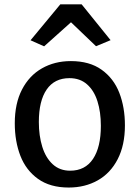

<svg xmlns="http://www.w3.org/2000/svg" viewBox="-20 -841 632 869"><path d="M252.9 -821.3H349.6L480.5 -659.2L414.6 -631.8L301.3 -740.2L179.7 -631.3L118.2 -658.7ZM300.8 -564.5Q385.3 -564.5 439.9 -525.4Q494.6 -486.3 520 -420.9Q545.4 -355.5 545.4 -273.4Q545.4 -184.1 512.7 -120.6Q480 -57.1 422.4 -24.7Q364.7 7.8 291 7.8Q207 7.8 152.3 -31.2Q97.7 -70.3 72.3 -135.7Q46.9 -201.2 46.9 -283.2Q46.9 -372.6 79.6 -435.8Q112.3 -499 169.9 -531.7Q227.5 -564.5 300.8 -564.5ZM294.4 -487.3Q226.6 -487.3 191.2 -435.8Q155.8 -384.3 155.8 -288.6Q155.8 -226.6 171.4 -176.5Q187 -126.5 218.8 -97.4Q250.5 -68.4 297.4 -68.4Q365.2 -68.4 400.9 -121.6Q436.5 -174.8 436.5 -271.5Q436.5 -334 421.1 -382.6Q405.8 -431.2 374 -459.2Q342.3 -487.3 294.4 -487.3Z"/></svg>

Font: Merriweather Sans
Style: Regular
Weight: 400
Designer: Eben Sorkin
Foundry: Eben Sorkin
Version: Version 1.006; ttfautohint (v1.4.1) -l 6 -r 50 -G 0 -x 11 -H